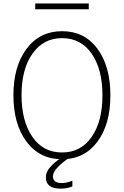

<svg xmlns="http://www.w3.org/2000/svg" viewBox="-20 -903 716 1110"><path d="M245.1 122.1Q245.1 86.9 279.3 53.2Q313.5 19.5 351.6 -1H395.5Q286.1 70.3 286.1 116.2Q286.1 155.3 336.9 155.3Q365.2 155.3 398.4 141.6V174.8Q368.2 187.5 330.1 187.5Q245.1 187.5 245.1 122.1ZM183.6 -849.6V-882.8H493.2V-849.6ZM57.6 -352.5Q57.6 -519.5 133.8 -621.1Q210 -722.7 338.9 -722.7Q468.8 -722.7 543.5 -621.1Q618.2 -519.5 618.2 -351.6Q618.2 -184.6 543 -83.5Q467.8 17.6 338.9 17.6Q209 17.6 133.3 -84Q57.6 -185.5 57.6 -352.5ZM104.5 -352.5Q104.5 -204.1 166.5 -112.8Q228.5 -21.5 338.9 -21.5Q447.3 -21.5 509.8 -111.3Q572.3 -201.2 572.3 -351.6Q572.3 -502.9 509.8 -592.8Q447.3 -682.6 338.9 -682.6Q231.4 -682.6 168 -593.3Q104.5 -503.9 104.5 -352.5Z"/></svg>

Font: Gothic A1 ExtraLight
Style: Regular
Weight: 275
Designer: HanYang I&C Co.,Ltd.
Foundry: HanYang I&C Co.,Ltd.
Version: Version 2.50